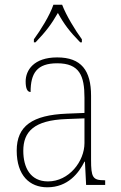

<svg xmlns="http://www.w3.org/2000/svg" viewBox="-20 -786 514 816"><path d="M124 -619V-606H131C175 -652 198 -682 226 -731C253 -682 276 -652 321 -606H328V-619C300 -657 261 -721 244 -766H207C192 -721 152 -657 124 -619ZM181 10C269 10 315 -51 339 -99H341L346 0H427V-20H422C374 -20 367 -33 367 -107V-379C367 -486 326 -542 223 -542C123 -542 89 -487 89 -440C89 -410 96 -395 110 -395C110 -475 137 -517 223 -517C318 -517 339 -464 339 -371V-306L264 -303C118 -297 51 -251 51 -146C51 -40 106 10 181 10ZM184 -15C109 -15 79 -74 79 -145C79 -226 124 -275 262 -280L339 -283V-178C339 -100 273 -15 184 -15Z"/></svg>

Font: Noto Serif SemiCondensed Thin
Style: Regular
Weight: 100
Width: 4
Designer: Monotype Design Team
Foundry: Monotype Imaging Inc.
Version: Version 2.015